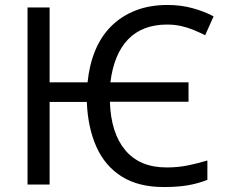

<svg xmlns="http://www.w3.org/2000/svg" viewBox="-20 -744 909 774"><path d="M640 10Q538 10 470.5 -32.5Q403 -75 368.5 -152.5Q334 -230 330 -333H180V0H91V-714H180V-412H333Q340 -482 363.5 -539.5Q387 -597 428 -638Q469 -679 526 -701.5Q583 -724 656 -724Q709 -724 756.5 -711Q804 -698 841 -678L807 -602Q785 -613 761 -623Q737 -633 710.5 -639Q684 -645 653 -645Q604 -645 564.5 -630Q525 -615 496.5 -585.5Q468 -556 450 -512.5Q432 -469 425 -412H740V-334H423Q425 -271 440.5 -222Q456 -173 485 -138.5Q514 -104 555.5 -86.5Q597 -69 652 -69Q697 -69 736.5 -77Q776 -85 816 -97V-19Q778 -4 737 3Q696 10 640 10Z"/></svg>

Font: Noto Sans Display
Style: Regular
Weight: 400
Designer: Monotype Design Team
Foundry: Monotype Imaging Inc.
Version: Version 2.003